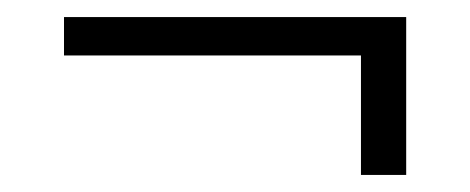

<svg xmlns="http://www.w3.org/2000/svg" viewBox="-20 -347 551 225"><path d="M403 -282H55V-327H456V-142H403Z"/></svg>

Font: Pridi ExtraLight
Style: Regular
Weight: 275
Designer: Katatrad Team
Foundry: CadsonDemak
Version: Version 1.001